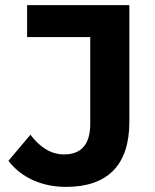

<svg xmlns="http://www.w3.org/2000/svg" viewBox="-20 -720 605 751"><path d="M238 11C400 11 486 -73 486 -244V-700H86V-575H333V-235C333 -156 298 -116 231 -116C180 -116 137 -143 99 -193L13 -91C63 -25 145 11 238 11Z"/></svg>

Font: Montserrat-Alt1
Style: Bold
Weight: 700
Designer: Differentunic
Foundry: Differentunic
Version: Version 7.222